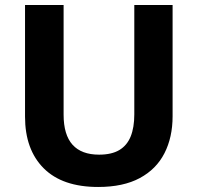

<svg xmlns="http://www.w3.org/2000/svg" viewBox="-20 -734 787 764"><path d="M666.8 -271.5Q666.8 -187.8 634.4 -124.3Q602 -60.8 536.2 -25.4Q470.4 10 370.5 10Q228.4 10 154 -64.3Q79.6 -138.7 79.6 -269.9V-714H233.1V-277.8Q233.1 -197.6 268.6 -158.1Q304.1 -118.6 374.3 -118.6Q424.1 -118.6 454.8 -136.9Q485.5 -155.3 500 -191Q514.4 -226.7 514.4 -278.8V-714H666.8Z"/></svg>

Font: Noto Sans Khmer
Style: Regular
Weight: 400
Designer: Danh Hong and the Monotype Design Team
Foundry: Monotype Imaging Inc.
Version: Version 2.003